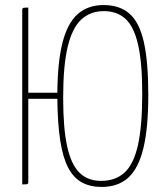

<svg xmlns="http://www.w3.org/2000/svg" viewBox="-20 -730 655 760"><path d="M382 10Q337 10 304 -8Q271 -26 250 -66Q229 -106 218.5 -173Q208 -240 207 -339H92V-10Q92 -5 90.5 -3Q89 -1 84 -0.5Q79 0 68 0V-690Q68 -695 69.5 -697Q71 -699 76 -699.5Q81 -700 92 -700V-363H207Q208 -487 228 -563.5Q248 -640 288.5 -675Q329 -710 390 -710Q454 -710 493 -675.5Q532 -641 549.5 -563Q567 -485 567 -355Q567 -223 547.5 -143Q528 -63 487.5 -26.5Q447 10 382 10ZM380 -14Q437 -14 473 -47Q509 -80 526 -155.5Q543 -231 543 -358Q543 -482 526.5 -553.5Q510 -625 476.5 -655.5Q443 -686 391 -686Q338 -686 302 -653Q266 -620 248 -545Q230 -470 230 -343Q230 -222 246 -150Q262 -78 295 -46Q328 -14 380 -14Z"/></svg>

Font: Yanone Kaffeesatz ExtraLight
Style: Regular
Weight: 200
Designer: Yanone (Cyrillic: Daniel Pouzeot, Huerta Tipografica, and Cyreal)
Foundry: Yanone
Version: Version 2.003